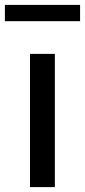

<svg xmlns="http://www.w3.org/2000/svg" viewBox="-58 -764 347 784"><path d="M64.5 0V-544H166V0ZM-38 -677.5V-744H269V-677.5Z"/></svg>

Font: Encode Sans Semi Condensed Medium
Style: Regular
Weight: 500
Width: 4
Designer: Multiple Designers
Foundry: Impallari Type
Version: Version 2.000